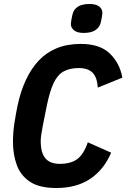

<svg xmlns="http://www.w3.org/2000/svg" viewBox="-20 -930 633 962"><path d="M262 12Q177 12 130 -19.5Q83 -51 64 -103.5Q45 -156 45 -219Q45 -265 52 -311.5Q59 -358 68 -401Q83 -472 109.5 -529Q136 -586 174 -626.5Q212 -667 264.5 -688.5Q317 -710 385 -710Q480 -710 530 -662Q580 -614 593 -541L470 -491Q467 -542 444 -565.5Q421 -589 375 -589Q330 -589 299.5 -572.5Q269 -556 249.5 -515.5Q230 -475 215 -403L194 -298Q190 -276 187 -256.5Q184 -237 184 -224Q184 -164 207.5 -136.5Q231 -109 280 -109Q334 -109 366.5 -132.5Q399 -156 420 -217L537 -165Q500 -79 431.5 -33.5Q363 12 262 12ZM399 -765Q367 -765 351 -778Q335 -791 335 -810Q335 -816 337.5 -830Q340 -844 343 -857Q349 -883 370 -896.5Q391 -910 429 -910Q461 -910 477 -897.5Q493 -885 493 -865Q493 -859 490.5 -845Q488 -831 485 -818Q479 -793 458 -779Q437 -765 399 -765Z"/></svg>

Font: IBM Plex Sans Condensed
Style: Bold Italic
Weight: 700
Width: 3
Italic angle: -11.31°
Designer: Mike Abbink, Paul van der Laan, Pieter van Rosmalen
Foundry: Bold Monday
Version: Version 3.201